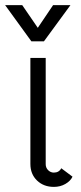

<svg xmlns="http://www.w3.org/2000/svg" viewBox="-44 -727 317 752"><path d="M167 -51Q187 -51 196 -68L240 -35Q232 -18 212 -6.5Q192 5 167 5Q127 5 101 -20Q75 -45 75 -85V-500H135V-84Q135 -70 144.5 -60.5Q154 -51 167 -51ZM43 -707 104 -618 164 -707H232L128 -565H79L-24 -707Z"/></svg>

Font: Bellota
Style: Regular
Weight: 400
Designer: Kemie Guaida
Foundry: Kemie Guaida
Version: Version 4.001